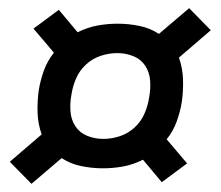

<svg xmlns="http://www.w3.org/2000/svg" viewBox="-20 -575 540 470"><path d="M57 -125 4 -179 82 -246Q73 -271 72 -299Q71 -327 75 -355Q79 -379 87.5 -402.5Q96 -426 112 -446L62 -505L124 -551L170 -496Q194 -508 218.5 -512.5Q243 -517 268 -517Q295 -517 321.5 -511.5Q348 -506 369 -492L443 -555L496 -501L418 -434Q427 -409 428 -381Q429 -353 425 -325Q421 -301 412.5 -277.5Q404 -254 388 -234L438 -175L376 -129L330 -184Q306 -172 281.5 -167.5Q257 -163 232 -163Q205 -163 178.5 -168.5Q152 -174 131 -188ZM233 -235Q253 -235 273 -241.5Q293 -248 309 -262.5Q325 -277 333.5 -296.5Q342 -316 345 -336Q349 -357 347.5 -377.5Q346 -398 335.5 -414Q325 -430 306.5 -437.5Q288 -445 267 -445Q247 -445 227 -438.5Q207 -432 191 -417.5Q175 -403 166.5 -383.5Q158 -364 155 -344Q151 -323 152.5 -302.5Q154 -282 164.5 -266Q175 -250 193.5 -242.5Q212 -235 233 -235Z"/></svg>

Font: Iosevka Curly Medium
Style: Italic
Weight: 500
Italic angle: -9°
Monospace: yes
Designer: Belleve Invis
Foundry: Belleve Invis
Version: Version 22.1.2; ttfautohint (v1.8.4)